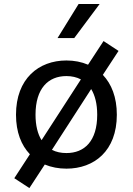

<svg xmlns="http://www.w3.org/2000/svg" viewBox="-20 -826 660 954"><path d="M560.5 -256C560.5 -343 534 -409 491 -454L569 -573L494.5 -622L417.5 -504.5C385 -518.5 348.5 -525.5 310 -525.5C172.5 -525.5 59.5 -435.5 59.5 -256C59.5 -169 86 -104 128.5 -59.5L51 59.5L126 108.5L202.5 -8.5C235 5 271.5 12 310 12C448 12 560.5 -76 560.5 -256ZM463 -256C463 -125 400 -65.5 310 -65.5C283.5 -65.5 259 -70.5 238 -81.5L433 -383.5C452 -352.5 463 -310.5 463 -256ZM266 -637 370.5 -806H475L349 -637ZM156.5 -256C156.5 -387 220 -448 310 -448C336.5 -448 361 -442.5 382 -431.5L186.5 -129.5C167.5 -160 156.5 -202 156.5 -256Z"/></svg>

Font: Monaspace Neon
Style: Regular
Weight: 400
Designer: Riley Cran & the Lettermatic Team
Foundry: Lettermatic
Version: Version 1.200 (Monaspace Neon)